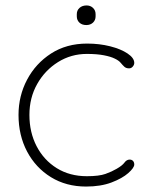

<svg xmlns="http://www.w3.org/2000/svg" viewBox="-20 -675 553 705"><path d="M300 -515Q345 -515 384.5 -505Q424 -495 448.5 -478.5Q473 -462 473 -444Q473 -437 467.5 -430.5Q462 -424 454 -424Q443 -424 436.5 -430Q430 -436 423 -444.5Q416 -453 401 -460Q387 -467 361.5 -472Q336 -477 299 -477Q241 -477 193 -447Q145 -417 116.5 -366.5Q88 -316 88 -253Q88 -189 114.5 -138Q141 -87 188.5 -57.5Q236 -28 299 -28Q344 -28 367.5 -36.5Q391 -45 408 -55Q429 -67 437 -78Q445 -89 456 -89Q464 -89 468.5 -84Q473 -79 473 -71Q473 -59 451 -39.5Q429 -20 389.5 -5Q350 10 296 10Q223 10 167 -24.5Q111 -59 79.5 -118.5Q48 -178 48 -253Q48 -323 79.5 -382.5Q111 -442 167.5 -478.5Q224 -515 300 -515ZM297 -583Q281 -583 271.5 -592Q262 -601 262 -615V-623Q262 -637 272 -646Q282 -655 298 -655Q312 -655 321.5 -646Q331 -637 331 -623V-615Q331 -601 321.5 -592Q312 -583 297 -583Z"/></svg>

Font: Quicksand Variable Light
Style: Regular
Weight: 300
Designer: Andrew Paglinawan
Foundry: Andrew Paglinawan
Version: Version 3.004